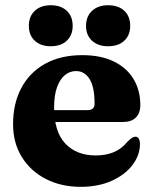

<svg xmlns="http://www.w3.org/2000/svg" viewBox="-20 -703 588 736"><path d="M517.9 -300.3Q517.9 -269.2 500.6 -252.3Q483.4 -235.3 450.9 -235.3H146.6V-280.8H315.8Q342.5 -280.8 342.5 -305.5Q342.5 -369.7 323.2 -400.2Q303.9 -430.6 271.7 -430.6Q247.3 -430.6 228.3 -414.7Q209.3 -398.8 198.3 -367.7Q187.4 -336.7 187.4 -291.5Q187.4 -197.7 230.6 -152.4Q273.9 -107.1 347 -107.1Q385.5 -107.1 415.6 -119.5Q445.8 -131.9 468.2 -159.4Q480 -170.9 486.4 -174.9Q492.9 -179 499.3 -179Q508.3 -179 512.5 -170.3Q516.7 -161.7 516.6 -149.3Q515.6 -106 486.5 -68.8Q457.4 -31.6 406.6 -9.2Q355.9 13.2 289.2 13.2Q214.7 13.2 156.1 -16.8Q97.5 -46.8 63.8 -100.8Q30.1 -154.8 30.1 -227.1Q30.1 -305.9 61.5 -365.3Q92.9 -424.8 152.4 -458.2Q211.9 -491.6 295.3 -491.6Q367.5 -491.6 417.2 -466.9Q466.9 -442.3 492.4 -399.2Q517.9 -356.1 517.9 -300.3ZM174.6 -525.7Q136.2 -525.7 113.4 -546.8Q90.6 -568 90.6 -603.7Q90.6 -640.3 113.4 -661.6Q136.2 -682.9 174.6 -682.9Q213.5 -682.9 236 -661.6Q258.6 -640.3 258.6 -603.7Q258.6 -568.4 236 -547Q213.5 -525.7 174.6 -525.7ZM394.3 -525.7Q355.9 -525.7 332.8 -546.8Q309.8 -568 309.8 -603.7Q309.8 -639.9 332.8 -661.4Q355.9 -682.9 394.3 -682.9Q434 -682.9 456.5 -661.6Q479.1 -640.3 479.1 -603.7Q479.1 -568.4 456.5 -547Q434 -525.7 394.3 -525.7Z"/></svg>

Font: Fraunces
Style: Regular
Weight: 900
Version: Version 1.000;[b76b70a41]